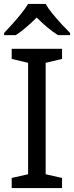

<svg xmlns="http://www.w3.org/2000/svg" viewBox="-20 -964 379 984"><path d="M298 0H40V-52L124 -71V-642L40 -662V-714H298V-662L214 -642V-71L298 -52ZM214 -944Q226 -922 248.5 -894.5Q271 -867 295.5 -840.5Q320 -814 339 -795V-784H277Q251 -800 223 -823.5Q195 -847 168 -874Q141 -847 114 -824Q87 -801 61 -784H1V-795Q20 -815 43.5 -841Q67 -867 89 -894.5Q111 -922 124 -944Z"/></svg>

Font: Noto Sans Tai Tham
Style: Regular
Weight: 400
Designer: Monotype Design Team 2013. Revised by David WIlliams 2020
Foundry: Monotype Imaging Inc.
Version: Version 2.002